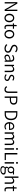

<svg xmlns="http://www.w3.org/2000/svg" viewBox="4986 -5822 1087 11098"><g transform="rotate(90 5529.0 -272.5)"><path d="M102 0H181V-401C181 -476 174 -551 170 -624H175L255 -475L530 0H616V-732H537V-335C537 -261 543 -181 549 -108H544L464 -258L187 -732H102Z M1019 13C1151 13 1267 -91 1267 -269C1267 -450 1151 -554 1019 -554C887 -554 771 -450 771 -269C771 -91 887 13 1019 13ZM1019 -55C922 -55 855 -141 855 -269C855 -398 922 -485 1019 -485C1117 -485 1184 -398 1184 -269C1184 -141 1117 -55 1019 -55Z M1561 13C1591 13 1627 3 1658 -7L1641 -69C1623 -61 1598 -54 1578 -54C1513 -54 1493 -94 1493 -160V-474H1642V-540H1493V-693H1425L1415 -540L1330 -535V-474H1412V-163C1412 -57 1448 13 1561 13Z M1958 13C2090 13 2206 -91 2206 -269C2206 -450 2090 -554 1958 -554C1826 -554 1710 -450 1710 -269C1710 -91 1826 13 1958 13ZM1958 -55C1861 -55 1794 -141 1794 -269C1794 -398 1861 -485 1958 -485C2056 -485 2123 -398 2123 -269C2123 -141 2056 -55 1958 -55Z M2784 13C2935 13 3029 -77 3029 -192C3029 -302 2963 -351 2878 -388L2772 -433C2716 -457 2650 -485 2650 -560C2650 -629 2706 -672 2792 -672C2861 -672 2916 -645 2960 -602L3005 -655C2955 -707 2880 -745 2792 -745C2662 -745 2566 -665 2566 -554C2566 -447 2647 -397 2715 -368L2821 -321C2891 -290 2946 -265 2946 -185C2946 -111 2885 -60 2785 -60C2707 -60 2633 -96 2580 -153L2531 -96C2593 -29 2680 13 2784 13Z M3290 13C3358 13 3420 -22 3472 -66H3475L3483 0H3549V-335C3549 -465 3497 -554 3366 -554C3279 -554 3203 -514 3157 -484L3189 -426C3230 -455 3288 -486 3353 -486C3446 -486 3469 -414 3468 -341C3236 -315 3133 -257 3133 -139C3133 -41 3201 13 3290 13ZM3312 -53C3257 -53 3212 -79 3212 -144C3212 -218 3277 -264 3468 -286V-128C3413 -79 3366 -53 3312 -53Z M3725 0H3807V-396C3863 -453 3904 -483 3961 -483C4036 -483 4068 -437 4068 -333V0H4150V-343C4150 -481 4098 -554 3985 -554C3911 -554 3855 -513 3803 -461H3800L3792 -540H3725Z M4469 13C4594 13 4662 -59 4662 -145C4662 -248 4575 -279 4495 -310C4433 -333 4377 -353 4377 -407C4377 -451 4410 -489 4482 -489C4532 -489 4570 -468 4606 -441L4646 -494C4605 -527 4546 -554 4482 -554C4365 -554 4298 -487 4298 -403C4298 -311 4382 -276 4458 -247C4518 -225 4584 -199 4584 -141C4584 -91 4547 -51 4472 -51C4404 -51 4356 -78 4309 -116L4269 -61C4319 -19 4392 13 4469 13Z M5156 13C5296 13 5353 -86 5353 -211V-732H5270V-219C5270 -106 5231 -60 5149 -60C5094 -60 5052 -83 5019 -143L4959 -101C5001 -26 5066 13 5156 13Z M5554 0H5637V-297H5761C5923 -297 6029 -368 6029 -520C6029 -677 5922 -732 5757 -732H5554ZM5637 -364V-664H5745C5879 -664 5946 -630 5946 -520C5946 -411 5883 -364 5749 -364Z M6403 0H6587C6808 0 6925 -139 6925 -369C6925 -599 6808 -732 6583 -732H6403ZM6486 -69V-664H6576C6754 -664 6840 -556 6840 -369C6840 -182 6754 -69 6576 -69Z M7294 13C7368 13 7423 -12 7469 -41L7440 -97C7399 -69 7357 -53 7303 -53C7195 -53 7123 -132 7118 -252H7487C7490 -266 7491 -283 7491 -301C7491 -457 7413 -554 7278 -554C7154 -554 7037 -445 7037 -269C7037 -92 7151 13 7294 13ZM7117 -312C7128 -423 7199 -488 7279 -488C7367 -488 7419 -427 7419 -312Z M7627 0H7709V-396C7760 -454 7808 -483 7851 -483C7923 -483 7956 -437 7956 -333V0H8037V-396C8090 -454 8135 -483 8179 -483C8251 -483 8285 -437 8285 -333V0H8365V-343C8365 -481 8312 -554 8202 -554C8137 -554 8080 -511 8022 -449C8001 -513 7957 -554 7874 -554C7810 -554 7752 -513 7705 -460H7702L7694 -540H7627Z M8547 0H8629V-540H8547ZM8589 -656C8621 -656 8645 -678 8645 -713C8645 -746 8621 -768 8589 -768C8555 -768 8533 -746 8533 -713C8533 -678 8555 -656 8589 -656Z M8824 0H9231V-70H8907V-732H8824Z M9353 0H9435V-540H9353ZM9395 -656C9427 -656 9451 -678 9451 -713C9451 -746 9427 -768 9395 -768C9361 -768 9339 -746 9339 -713C9339 -678 9361 -656 9395 -656Z M9803 251C9967 251 10072 164 10072 65C10072 -23 10010 -62 9887 -62H9778C9704 -62 9681 -88 9681 -123C9681 -154 9698 -174 9718 -191C9743 -178 9774 -171 9800 -171C9910 -171 9996 -245 9996 -359C9996 -409 9977 -451 9949 -477H10063V-540H9876C9858 -547 9831 -554 9800 -554C9692 -554 9601 -478 9601 -361C9601 -296 9636 -244 9672 -215V-211C9644 -192 9612 -157 9612 -112C9612 -69 9632 -40 9660 -23V-19C9610 14 9580 59 9580 106C9580 198 9670 251 9803 251ZM9800 -228C9736 -228 9680 -280 9680 -361C9680 -444 9734 -493 9800 -493C9867 -493 9922 -444 9922 -361C9922 -280 9866 -228 9800 -228ZM9814 194C9712 194 9653 155 9653 95C9653 62 9670 27 9711 -2C9736 4 9762 6 9780 6H9879C9953 6 9992 25 9992 78C9992 136 9923 194 9814 194Z M10180 0H10262V-396C10318 -453 10359 -483 10416 -483C10491 -483 10523 -437 10523 -333V0H10605V-343C10605 -481 10553 -554 10440 -554C10366 -554 10310 -513 10259 -462L10262 -575V-796H10180Z M10947 13C10977 13 11013 3 11044 -7L11027 -69C11009 -61 10984 -54 10964 -54C10899 -54 10879 -94 10879 -160V-474H11028V-540H10879V-693H10811L10801 -540L10716 -535V-474H10798V-163C10798 -57 10834 13 10947 13Z"/></g></svg>

Font: Noto Sans JP DemiLight
Style: Regular
Weight: 350
Designer: Ryoko NISHIZUKA 西塚涼子 (kana, bopomofo & ideographs); Paul D. Hunt (Latin, Greek & Cyrillic); Sandoll Communications 산돌커뮤니
Foundry: Adobe
Version: Version 2.004;hotconv 1.0.118;makeotfexe 2.5.65603